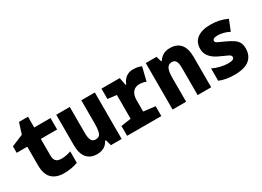

<svg xmlns="http://www.w3.org/2000/svg" viewBox="-23 -1325 2695 1978"><g transform="rotate(-30 1325.0 -335.5)"><path d="M335 10Q240 10 190 -40.5Q140 -91 140 -194V-417H14V-494L153 -552L194 -681H301V-553H495V-417H301V-222Q301 -182 314 -163Q327 -144 346.5 -138.5Q366 -133 385 -133Q407 -133 435 -137.5Q463 -142 499 -154V-18Q461 -4 418 3Q375 10 335 10Z M727 10Q648 10 605.5 -40.5Q563 -91 563 -193V-553H724V-242Q724 -186 738.5 -157.5Q753 -129 790 -129Q834 -129 847.5 -165.5Q861 -202 861 -279V-553H1022V0H894L875 -69H865Q845 -30 811 -10Q777 10 727 10Z M1087 0V-117L1206 -134V-417L1101 -430V-553H1318L1336 -462H1344Q1358 -505 1393 -534Q1428 -563 1483 -563Q1499 -563 1524 -559.5Q1549 -556 1579 -544L1539 -382Q1523 -390 1500.5 -394Q1478 -398 1462 -398Q1411 -398 1383 -364.5Q1355 -331 1355 -268V-134L1494 -117V0Z M1628 0V-553H1756L1775 -489H1782Q1803 -523 1836 -543Q1869 -563 1920 -563Q2001 -563 2044 -512.5Q2087 -462 2087 -360V0H1926V-322Q1926 -380 1911 -404Q1896 -428 1866 -428Q1823 -428 1806 -392.5Q1789 -357 1789 -280V0Z M2358 10Q2262 10 2183 -22V-169Q2224 -148 2273.5 -136.5Q2323 -125 2365 -125Q2403 -125 2419.5 -134Q2436 -143 2436 -159Q2436 -180 2408.5 -193Q2381 -206 2319 -234Q2255 -262 2220.5 -302.5Q2186 -343 2186 -399Q2186 -478 2242 -520.5Q2298 -563 2404 -563Q2453 -563 2500.5 -553Q2548 -543 2598 -520L2548 -394Q2508 -414 2474.5 -422Q2441 -430 2413 -430Q2380 -430 2365 -421.5Q2350 -413 2350 -399Q2350 -381 2375.5 -369.5Q2401 -358 2455 -333Q2505 -310 2536 -288.5Q2567 -267 2581.5 -239.5Q2596 -212 2596 -170Q2596 -84 2539 -37Q2482 10 2358 10Z"/></g></svg>

Font: Noto Sans Mono Condensed Black
Style: Regular
Weight: 900
Width: 3
Designer: Monotype Design Team
Foundry: Monotype Imaging Inc.
Version: Version 2.014